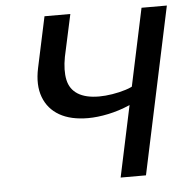

<svg xmlns="http://www.w3.org/2000/svg" viewBox="-49 -706 742 755"><g transform="rotate(-5 322.0 -329.0)"><path d="M397 0 537 -658H637L497 0ZM290 -244Q222 -244 177.5 -269.5Q133 -295 115 -343Q97 -391 111 -457L154 -658H256L220 -492Q210 -439 218 -401.5Q226 -364 257 -344.5Q288 -325 341 -325Q365 -325 393 -329.5Q421 -334 446.5 -342Q472 -350 486 -361L523 -322Q494 -297 453.5 -279.5Q413 -262 370 -253Q327 -244 290 -244Z"/></g></svg>

Font: Ysabeau Office SemiBold
Style: Italic
Weight: 600
Italic angle: -12°
Designer: Christian Thalmann (Catharsis Fonts)
Version: Version 2.001;gftools[0.9.30]; featfreeze: tnum,lnum,ss02